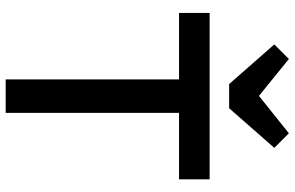

<svg xmlns="http://www.w3.org/2000/svg" viewBox="-196 -816 1012 659"><g transform="rotate(90 309.5 -486.0)"><path d="M252 0V-680H367V0ZM24 -595V-700H595V-595ZM437 -972 487 -922 351 -767H268L132 -922L182 -972L346 -839L272 -840Z"/></g></svg>

Font: Outfit Thin Medium
Style: Regular
Weight: 500
Version: Version 1.100;gftools[0.9.27]